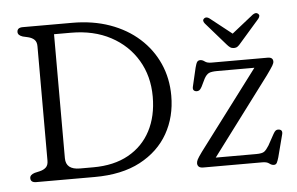

<svg xmlns="http://www.w3.org/2000/svg" viewBox="-51 -774 1335 864"><g transform="rotate(-5 617.0 -342.0)"><path d="M55 -20Q55 -35 77 -42L101 -47.5Q119 -52 129 -62Q139 -72 139 -91.5V-608.5Q139 -628 129 -638Q119 -648 101 -652.5L77 -658Q55 -665 55 -680Q55 -700 80.5 -700H303.5Q397 -700 473.5 -672.8Q550 -645.5 605 -596Q660 -546.5 689.8 -479.8Q719.5 -413 719.5 -334.5Q719.5 -239.5 676.8 -164Q634 -88.5 550.5 -44.2Q467 0 344 0H80.5Q55 0 55 -20ZM341.5 -44Q435.5 -44 501.2 -80.8Q567 -117.5 601.5 -183.5Q636 -249.5 636 -337.5Q636 -430.5 593.2 -502.2Q550.5 -574 473.8 -615Q397 -656 294.5 -656H218V-96Q218 -44 281.5 -44ZM1156.5 -389 894.5 -39.5H1077Q1104.5 -39.5 1114.2 -47Q1124 -54.5 1135.5 -73L1163 -123Q1169 -134 1174.5 -137.8Q1180 -141.5 1187.5 -140.5Q1206.5 -138.5 1201.5 -118L1175 -16Q1170.5 -0.5 1166.2 7.8Q1162 16 1152.5 16Q1142.5 16 1132.2 8Q1122 0 1102 0H835.5Q820.5 0 814.5 -6Q808.5 -12 808.5 -21Q808.5 -28.5 813 -37.8Q817.5 -47 834.5 -70.5L1103 -427H936Q909 -427 897.5 -421.5Q886 -416 876 -398L858.5 -362Q852.5 -351 847 -347.5Q841.5 -344 834 -344.5Q815 -347 820 -367L839.5 -450.5Q844.5 -470 849.2 -476.2Q854 -482.5 863 -482.5Q873 -482.5 883 -474.8Q893 -467 912.5 -467H1166.5Q1190.5 -467 1190.5 -447.5Q1190.5 -440.5 1183.8 -429Q1177 -417.5 1156.5 -389ZM1050.5 -543Q1043 -533.5 1036 -528.5Q1029 -523.5 1019.5 -523.5Q1009.5 -523.5 1002.2 -528.5Q995 -533.5 987 -543L898 -645Q886.5 -659.5 897 -668Q907.5 -676 921.5 -665.5L1019 -588.5L1116 -665.5Q1130.5 -676 1140.5 -668Q1151 -659.5 1139.5 -645Z"/></g></svg>

Font: Fraunces 9pt S100 Light
Style: Regular
Weight: 300
Version: Version 1.000; ttfautohint (v1.8.3)